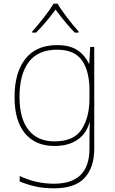

<svg xmlns="http://www.w3.org/2000/svg" viewBox="-20 -783 623 1043"><path d="M463 -437H465L470 -528H492V25Q492 126 440 183Q388 240 273 240Q217 240 173 230Q129 220 87 203V173Q175 215 273 215Q466 215 466 25V-17Q466 -78 468 -117H466Q448 -55 399 -22.5Q350 10 276 10Q173 10 116 -58Q59 -126 59 -256Q59 -389 118 -463.5Q177 -538 290 -538Q358 -538 399 -511.5Q440 -485 463 -437ZM86 -256Q86 -139 135 -77Q184 -15 276 -15Q382 -15 424 -81Q466 -147 466 -246V-294Q466 -396 425.5 -454.5Q385 -513 290 -513Q187 -513 136.5 -446.5Q86 -380 86 -256ZM407 -612V-606H386Q341 -651 282 -731Q229 -659 176 -606H155V-612Q185 -645 219.5 -689.5Q254 -734 271 -763H293Q310 -733 344 -688.5Q378 -644 407 -612Z"/></svg>

Font: Noto Sans UI Thin
Style: Regular
Weight: 250
Designer: Monotype Design Team
Foundry: Monotype Imaging Inc.
Version: Version 1.001